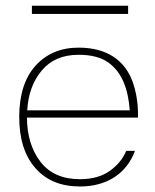

<svg xmlns="http://www.w3.org/2000/svg" viewBox="-20 -657 552 682"><path d="M93.3 -636.7V-607.4H435.1V-636.7ZM470.2 -239.3V-248.5C470.2 -293 463.4 -333 450.2 -369.1C422.9 -441.4 361.3 -487.8 259.3 -487.8C195.8 -487.8 145 -466.3 106.4 -423.8C67.9 -381.3 48.3 -320.3 48.3 -241.7C48.3 -163.6 67.4 -103 106 -59.6C144 -16.1 196.8 5.4 264.2 5.4C360.4 5.4 429.7 -41 459.5 -121.1H428.2C417.5 -94.2 398.4 -70.8 371.1 -50.8C343.8 -30.8 308.1 -20.5 264.2 -20.5C202.1 -20.5 155.8 -41 124 -82C92.3 -123 76.2 -175.3 75.7 -239.3ZM76.7 -265.1C80.1 -323.2 97.7 -370.6 128.9 -407.2C159.7 -443.8 203.1 -462.4 259.3 -462.4C303.2 -462.4 337.9 -453.6 363.3 -436C414.1 -400.9 435.5 -338.9 440.9 -265.1Z"/></svg>

Font: Estedad Thin
Style: Regular
Weight: 100
Designer: Amin Abedi
Version: Version 7.3